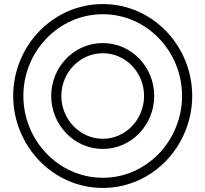

<svg xmlns="http://www.w3.org/2000/svg" viewBox="-20 -885 1011 945"><path d="M95 -413C95 -631.9 268.6 -815 486 -815C703.4 -815 876 -632 876 -413C876 -193.9 703.3 -10 486 -10C268.7 -10 95 -194 95 -413ZM45 -413C45 -168 239.3 40 486 40C732.7 40 926 -168.1 926 -413C926 -658 732.6 -865 486 -865C239.4 -865 45 -658.1 45 -413ZM232 -413C232 -272 343.3 -152 486 -152C628.8 -152 739 -272.2 739 -413C739 -553.9 628.7 -673 486 -673C343.4 -673 232 -554.1 232 -413ZM282 -413C282 -527.9 372.6 -623 486 -623C599.3 -623 689 -528.1 689 -413C689 -297.8 599.2 -202 486 -202C372.7 -202 282 -298 282 -413Z"/></svg>

Font: Hussar Techniczny
Style: Bold 
Weight: 700
Foundry: Cannot Into Space Fonts
Version: Version 0.77